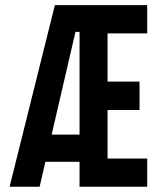

<svg xmlns="http://www.w3.org/2000/svg" viewBox="-20 -713 626 733"><path d="M16.6 0H131.3L153.3 -95.2H283.7V0H542V-107.9H390.6V-293H512.7V-401.4H390.6V-585.4H542V-693.4H189.5ZM177.2 -199.2 268.1 -591.3H283.7V-199.2Z"/></svg>

Font: Cascadia Code PL SemiBold
Style: Regular
Weight: 600
Monospace: yes
Designer: Aaron Bell
Foundry: Saja Typeworks
Version: Version 2404.023